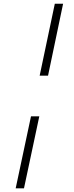

<svg xmlns="http://www.w3.org/2000/svg" viewBox="-20 -780 400 1040"><path d="M240.2 -370.1H194.8L276.9 -759.8H321.8ZM109.9 240.2H64.9L147.9 -149.9H192.9Z"/></svg>

Font: TypoPRO Open Sans Condensed
Style: Italic
Weight: 300
Width: 3
Italic angle: -12°
Foundry: Ascender Corporation
Version: Version 1.10